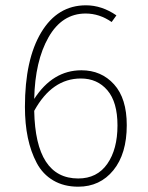

<svg xmlns="http://www.w3.org/2000/svg" viewBox="-20 -694 557 724"><path d="M287 -429Q362 -429 410 -376Q458 -323 458 -222Q458 -114 407.5 -52Q357 10 275 10Q221 10 181 -13.5Q141 -37 118.5 -79.5Q96 -122 85 -174.5Q74 -227 74 -291Q74 -470 135.5 -572Q197 -674 304 -674Q364 -674 419 -636L401 -611Q355 -643 303 -643Q214 -643 163 -553.5Q112 -464 109 -321Q179 -429 287 -429ZM275 -21Q346 -21 384.5 -76Q423 -131 423 -221Q423 -309 385 -353.5Q347 -398 285 -398Q176 -398 109 -276Q114 -21 275 -21Z"/></svg>

Font: Fira Sans UltraLight
Style: Regular
Weight: 200
Designer: Carrois Corporate & Edenspiekermann AG
Foundry: Carrois Corporate GbR & Edenspiekermann AG
Version: Version 4.106;PS 004.106;hotconv 1.0.70;makeotf.lib2.5.58329